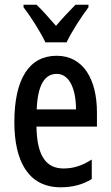

<svg xmlns="http://www.w3.org/2000/svg" viewBox="-20 -786 470 816"><path d="M173 -606H263C284 -651 326 -715 356 -755V-766H301C270 -734 251 -715 218 -676C189 -709 159 -744 135 -766H80V-755C114 -711 153 -648 173 -606ZM221 -549C103 -549 41 -449 41 -267C41 -106 97 10 238 10C287 10 331 -1 370 -25V-108C328 -81 291 -70 250 -70C173 -70 137 -128 135 -248H392V-309C392 -447 335 -549 221 -549ZM221 -472C276 -472 303 -406 303 -321H136C140 -425 170 -472 221 -472Z"/></svg>

Font: Noto Sans Lao ExtraCondensed Medium
Style: Regular
Weight: 500
Width: 2
Designer: Monotype Design Team
Foundry: Monotype Imaging Inc.
Version: Version 2.003